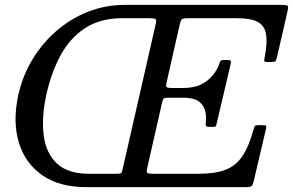

<svg xmlns="http://www.w3.org/2000/svg" viewBox="-20 -770 1205 790"><path d="M646.5 -346 585.5 -78Q582 -62.5 586 -58.8Q590 -55 610 -55H798Q864 -55 906.5 -70.8Q949 -86.5 976.2 -126Q1003.5 -165.5 1023 -236Q1026 -246.5 1028.2 -250.8Q1030.5 -255 1045 -255H1060Q1071.5 -255 1074.2 -252.8Q1077 -250.5 1075 -242L1023.5 -23Q1020 -8.5 1014.8 -4.2Q1009.5 0 991 0H335Q223.5 0 153.2 -49.5Q83 -99 57.5 -183.8Q32 -268.5 54.5 -375Q71.5 -455 112.2 -523.2Q153 -591.5 211.8 -642.5Q270.5 -693.5 342.5 -721.8Q414.5 -750 494.5 -750H1136Q1158 -750 1162.8 -746.8Q1167.5 -743.5 1163.5 -726L1120 -536Q1116.5 -522 1113.5 -518.5Q1110.5 -515 1093 -515H1078.5Q1066 -515 1067 -521.8Q1068 -528.5 1069.5 -537Q1081 -597 1074.2 -631.5Q1067.5 -666 1039 -680.5Q1010.5 -695 955 -695H755Q730.5 -695 726.8 -689.5Q723 -684 718.5 -665L665.5 -431Q662 -416 665.2 -412Q668.5 -408 688 -408H733Q791 -408 826.8 -433.8Q862.5 -459.5 880 -501Q883.5 -509.5 885.5 -516.2Q887.5 -523 899.5 -523H915Q928.5 -523 929.8 -519Q931 -515 928.5 -504L872.5 -266Q870.5 -256.5 869 -252.2Q867.5 -248 855 -248H839Q826.5 -248 826.5 -256Q826.5 -264 827 -273Q831 -314 810.5 -341Q790 -368 733 -368H675Q656.5 -368 653.2 -364.5Q650 -361 646.5 -346ZM621 -672.5Q624.5 -688 619.8 -691.5Q615 -695 596 -695H482.5Q390.5 -695 328 -653Q265.5 -611 227.2 -538.5Q189 -466 169.5 -375Q150.5 -284 160 -211.5Q169.5 -139 214.5 -97Q259.5 -55 346.5 -55H459Q476.5 -55 479.2 -58.5Q482 -62 485 -76Z"/></svg>

Font: Besley*
Style: Italic
Weight: 400
Italic angle: -13°
Designer: Owen Earl
Foundry: indestructible type*
Version: Version 2.000; ttfautohint (v1.8.3)